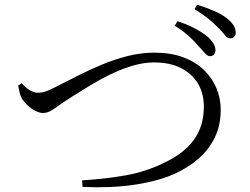

<svg xmlns="http://www.w3.org/2000/svg" viewBox="-20 -814 1040 800"><path d="M805.7 -623.4Q789.7 -642.7 766.1 -664.1Q742.5 -685.5 707.6 -707L719.9 -725.3Q757.9 -713.4 787.7 -697.8Q817.5 -682.2 837.7 -667.2Q876.3 -635.5 877.5 -607.8Q878.5 -595.6 872.8 -588.2Q867.2 -580.8 856.8 -580Q844.4 -579.2 833.3 -592.9Q822.2 -606.6 805.7 -623.4ZM888.7 -699Q870.9 -717.6 848.1 -736.1Q825.3 -754.6 790.6 -775.9L801.1 -794.2Q840.4 -782.3 871 -768.8Q901.6 -755.4 921.5 -740.8Q940.9 -726 951 -711.6Q961.1 -697.2 962.1 -681Q963.1 -669.5 956.7 -661.9Q950.4 -654.4 938.9 -654.4Q927.8 -653.6 917.2 -667.5Q906.6 -681.4 888.7 -699ZM70.4 -467Q86.3 -449.1 103.9 -438.3Q121.5 -427.6 137.2 -427.6Q147.2 -427.6 157.2 -429.4Q167.3 -431.2 183.4 -438.1Q199.5 -445.1 225.5 -458.6Q261.1 -477 306.6 -499.8Q352.1 -522.7 404.2 -544.5Q456.4 -566.4 511.7 -580.5Q567.1 -594.6 623.2 -594.6Q691.4 -594.6 743.2 -575.4Q794.9 -556.1 829.6 -522.5Q864.3 -488.8 882 -446.4Q899.6 -403.9 899.6 -357.4Q899.6 -292.6 875.6 -242.5Q851.6 -192.4 809.5 -155.1Q767.5 -117.8 712.7 -92.2Q679.8 -76.6 636.7 -64.5Q593.6 -52.4 543.6 -44.8Q493.5 -37.2 438.2 -34.8Q382.8 -32.5 324.1 -35.1L321.9 -62.4Q421.7 -68.7 504.8 -83.6Q587.8 -98.4 663.4 -135.4Q747.7 -175.3 788.5 -232.3Q829.4 -289.2 829.4 -369.3Q829.4 -425.4 804.2 -466.8Q779 -508.2 732.7 -531.1Q686.4 -553.9 622.4 -553.9Q586.1 -553.9 548.5 -544.4Q510.8 -534.8 474.1 -519.4Q437.3 -504 403.7 -485.6Q370.1 -467.3 341.5 -449.4Q312.8 -431.4 290.1 -417.6Q235 -382.7 208.7 -362.9Q182.4 -343.1 160 -343.1Q144.9 -343.1 127.2 -352.3Q109.5 -361.4 94.9 -375.2Q80.3 -388.9 72.1 -401.3Q65.1 -413.8 61.8 -428.1Q58.6 -442.4 55.6 -457.2Z"/></svg>

Font: Noto Serif HK
Style: Regular
Weight: 200
Designer: Ryoko NISHIZUKA 西塚涼子 (kana & ideographs); Frank Grießhammer (Latin, Greek & Cyrillic); Wenlong ZHANG 张文龙 (bopomofo); San
Foundry: Adobe
Version: Version 2.001;hotconv 1.1.0;makeotfexe 2.6.0